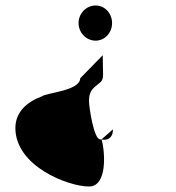

<svg xmlns="http://www.w3.org/2000/svg" viewBox="-20 -703 639 699"><path d="M36 -237C36 -98 228 -24 304 -24C371 -24 363 -148 350 -195C348 -195 346 -195 344 -196C322 -196 304 -312 304 -336C304 -378 325 -385 346 -404C360 -418 354 -432 354 -502L272 -418C271 -372 150 -366 132 -352C78 -332 36 -295 36 -237ZM266 -619C266 -584 294 -555 328 -555C362 -555 388 -584 388 -619C388 -654 362 -683 328 -683C294 -683 266 -654 266 -619ZM350 -195C381 -190 392 -211 391 -232L350 -196Z"/></svg>

Font: Ampere
Style: SC
Weight: 400
Version: Version 1